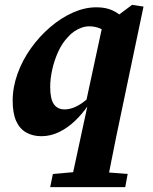

<svg xmlns="http://www.w3.org/2000/svg" viewBox="-20 -544 628 788"><path d="M150 15Q115 15 88 0Q61 -15 46.5 -47Q32 -79 32 -131Q32 -186 52 -241.5Q72 -297 107 -346Q142 -395 186.5 -433Q231 -471 279.5 -492.5Q328 -514 375 -514Q400 -514 419.5 -509Q439 -504 456.5 -493.5Q474 -483 492 -467L435 -399Q411 -419 390 -427.5Q369 -436 346 -436Q331 -436 315 -430.5Q299 -425 284.5 -415Q270 -405 258 -391Q235 -367 219 -332Q203 -297 194.5 -259Q186 -221 186 -187Q186 -138 201 -116.5Q216 -95 245 -95Q262 -95 280 -101.5Q298 -108 318 -122Q338 -136 360 -158L369 -112H342Q319 -78 289 -49Q259 -20 223.5 -2.5Q188 15 150 15ZM186 224 197 170 311 160H376L504 170L494 224ZM267 224 338 -105 331 -116 404 -455 431 -456 522 -524 569 -517 457 17Q446 70 436 122Q426 174 416 224Z"/></svg>

Font: Source Serif 4
Style: Bold Italic
Weight: 700
Italic angle: -12°
Designer: Frank Grießhammer
Foundry: Adobe Systems Incorporated
Version: Version 4.004;hotconv 1.0.116;makeotfexe 2.5.65601